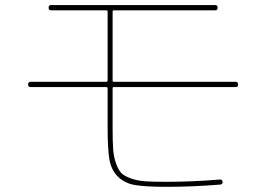

<svg xmlns="http://www.w3.org/2000/svg" viewBox="-20 -720 1040 750"><path d="M99.6 -379.9Q89.8 -379.9 89.8 -390.1Q89.8 -400.4 99.6 -400.4H394.5Q399.4 -400.4 400.4 -405.3V-674.8Q400.4 -679.7 394.5 -679.7H179.7Q169.9 -679.7 169.9 -689.9Q169.9 -700.2 179.7 -700.2H820.3Q830.1 -700.2 830.1 -689.9Q830.1 -679.7 820.3 -679.7H424.8Q419.9 -679.7 419.9 -674.8V-405.3Q419.9 -400.4 424.8 -400.4H900.4Q910.2 -400.4 910.2 -390.1Q910.2 -379.9 900.4 -379.9H424.8Q419.9 -379.9 419.9 -375V-219.7Q419.9 -168.9 421.9 -138.7Q423.8 -108.4 433.1 -82Q442.4 -55.7 454.1 -43.9Q465.8 -32.2 491.7 -22.9Q517.6 -13.7 548.3 -11.7Q579.1 -9.8 629.9 -9.8Q729.5 -9.8 837.9 -18.6Q847.7 -20.5 849.6 -9.8Q850.6 -5.9 847.7 -2.4Q844.7 1 839.8 1Q731.4 9.8 629.9 9.8Q549.8 9.8 508.3 2.9Q466.8 -3.9 440.4 -30.3Q414.1 -56.6 407.2 -98.1Q400.4 -139.6 400.4 -219.7V-375Q400.4 -379.9 394.5 -379.9Z"/></svg>

Font: Rounded Mgen+ 1mn thin
Style: Regular
Weight: 100
Designer: [Source Han Sans]
Ryoko NISHIZUKA  (kana & ideographs); Paul D. Hunt (Latin, Greek & Cyrillic); Wenlong ZHANG  (bopomofo
Version: Version 1.059.20150602